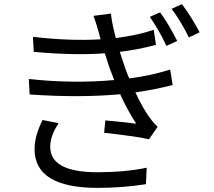

<svg xmlns="http://www.w3.org/2000/svg" viewBox="-20 -861 1040 933"><path d="M758 -801Q801 -742 841 -662L789 -638Q751 -718 708 -779ZM864 -841Q911 -778 950 -704L898 -679Q857 -761 814 -818ZM638 -412Q694 -292 746 -245L704 -184Q660 -196 486 -216L492 -276Q577 -268 642 -260Q600 -324 564 -403Q365 -385 124 -402L120 -477Q335 -454 535 -472Q517 -518 514 -527L506 -550Q502 -563 497 -578.5Q492 -594 489 -602Q343 -591 144 -609L140 -682Q322 -661 469 -670Q468 -674 465.5 -682.5Q463 -691 455 -720.5Q447 -750 434 -784L519 -795Q524 -746 543 -676Q650 -690 727 -716L738 -643Q652 -620 562 -609Q593 -512 608 -480Q712 -493 807 -523L819 -448Q740 -427 638 -412ZM265 -262Q224 -202 224 -148Q224 -24 454 -24Q586 -24 693 -46L689 34Q574 52 455 52Q149 52 148 -135Q147 -198 187 -278Z"/></svg>

Font: Swei Fan Sans CJK TC
Style: Regular
Weight: 400
Version: Version 2.130